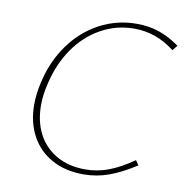

<svg xmlns="http://www.w3.org/2000/svg" viewBox="-76 -736 787 814"><g transform="rotate(10 317.0 -329.0)"><path d="M79 -250Q79 -297 91 -348Q112 -441 163.5 -512.5Q215 -584 289 -623.5Q363 -663 449 -663Q502 -663 546.5 -647.5Q591 -632 634 -601L616 -579Q537 -641 442 -641Q365 -641 298.5 -604Q232 -567 186 -500.5Q140 -434 120 -346Q108 -298 108 -253Q108 -183 135.5 -130Q163 -77 215.5 -47Q268 -17 339 -17Q392 -17 440.5 -35.5Q489 -54 545 -93L559 -73Q497 -33 444.5 -14Q392 5 336 5Q257 5 199 -27Q141 -59 110 -117Q79 -175 79 -250Z"/></g></svg>

Font: Ysabeau Extralight
Style: Italic
Weight: 200
Italic angle: -12°
Designer: Christian Thalmann (Catharsis Fonts)
Version: Version 0.003